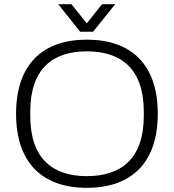

<svg xmlns="http://www.w3.org/2000/svg" viewBox="-20 -888 833 920"><path d="M259 -868 364 -736H426L532 -868H469L396 -776L322 -868ZM396 12C609 12 736 -107 736 -343C736 -579 609 -698 396 -698C184 -698 57 -579 57 -343C57 -107 184 12 396 12ZM396 -44C235 -44 125 -125 125 -333V-353C125 -561 235 -642 396 -642C558 -642 669 -561 669 -353V-333C669 -125 558 -44 396 -44Z"/></svg>

Font: Archivo ExtraLight
Style: Regular
Weight: 200
Designer: Hector Gatti
Foundry: Omnibus-Type
Version: Version 2.001